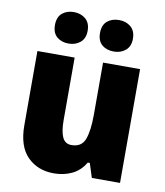

<svg xmlns="http://www.w3.org/2000/svg" viewBox="-86 -838 790 919"><g transform="rotate(10 309.0 -378.5)"><path d="M558 -553V0H421L399 -69H389Q365 -28 325.5 -9Q286 10 237 10Q159 10 109 -40Q59 -90 59 -193V-553H240V-249Q240 -195 253 -166.5Q266 -138 297 -138Q347 -138 362.5 -180.5Q378 -223 378 -300V-553ZM120 -690Q120 -729 142.5 -748Q165 -767 199 -767Q233 -767 256 -747.5Q279 -728 279 -690Q279 -653 256 -633.5Q233 -614 199 -614Q165 -614 142.5 -633Q120 -652 120 -690ZM339 -690Q339 -729 361.5 -748Q384 -767 419 -767Q453 -767 476 -747.5Q499 -728 499 -690Q499 -653 476 -633.5Q453 -614 419 -614Q384 -614 361.5 -633Q339 -652 339 -690Z"/></g></svg>

Font: Noto Sans Tamil SemiCondensed Black
Style: Regular
Weight: 900
Width: 4
Designer: Jelle Bosma - Monotype Design Team
Foundry: Monotype Imaging Inc.
Version: Version 2.004; ttfautohint (v1.8.4.7-5d5b)